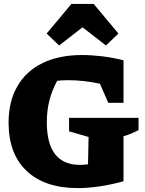

<svg xmlns="http://www.w3.org/2000/svg" viewBox="-20 -952 742 984"><path d="M379 12Q210 12 117 -75.5Q24 -163 24 -323Q24 -432 69 -510Q114 -588 198.5 -629Q283 -670 401 -670Q449 -670 503 -663.5Q557 -657 613 -643V-425H535L492 -523Q410 -541 327 -541Q299 -541 273 -538Q246 -488 233 -436.5Q220 -385 220 -325Q220 -107 390 -107Q410 -107 431 -110L434 -250L334 -279V-348H690V-285Q674 -277 655 -268.5Q636 -260 613 -254V-23Q547 -5 488.5 3.5Q430 12 379 12ZM460 -932 587 -780 523 -719 403 -812 283 -719 219 -780 346 -932Z"/></svg>

Font: Piazzolla SC ExtraBold
Style: Regular
Weight: 800
Designer: Juan Pablo del Peral
Foundry: Huerta Tipografica
Version: Version 1.330